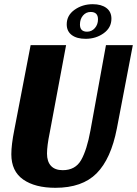

<svg xmlns="http://www.w3.org/2000/svg" viewBox="-20 -875 653 915"><path d="M244 20Q147 20 90.5 -19.5Q34 -59 34 -140Q34 -185 48 -255L126 -660H295L217 -243Q204 -180 204 -143Q204 -105 223 -84.5Q242 -64 279 -64Q339 -64 366.5 -112Q394 -160 411 -253L485 -660H613L537 -263Q509 -118 440.5 -49Q372 20 244 20ZM388 -690Q346 -690 322 -708Q298 -726 298 -759Q298 -802 335.5 -828.5Q373 -855 422 -855Q463 -855 487 -837Q511 -819 511 -786Q511 -743 474 -716.5Q437 -690 388 -690ZM412 -818Q390 -818 375.5 -801Q361 -784 361 -758Q361 -724 395 -724Q417 -724 432 -741Q447 -758 447 -783Q447 -818 412 -818Z"/></svg>

Font: Sansita
Style: Bold Italic
Weight: 700
Italic angle: -11°
Designer: Pablo Cosgaya
Foundry: Omnibus-Type
Version: Version 1.006